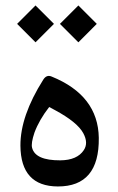

<svg xmlns="http://www.w3.org/2000/svg" viewBox="-20 -689 436 707"><path d="M268.6 -668.9 336.4 -601.1 268.6 -533.2 200.7 -601.1ZM110.8 -668.9 178.7 -601.1 110.8 -533.2 43 -601.1ZM106.9 -200.7Q93.8 -161.6 98.1 -145Q109.9 -98.1 202.1 -98.6Q264.2 -99.1 288.6 -136.2Q306.2 -162.6 286.6 -198.7Q264.6 -239.3 182.1 -283.7Q173.8 -288.6 161.1 -294.9Q124.5 -248 106.9 -200.7ZM55.2 -152.8Q54.7 -261.7 139.2 -395.5Q151.4 -415 169.9 -407.2Q341.3 -337.9 343.8 -181.6Q346.2 -2 192.9 -2.4Q56.2 -2.9 55.2 -152.8Z"/></svg>

Font: Parastoo WOL
Style: WOL
Weight: 400
Foundry: Saber Rastikerdar (saber.rastikerdar@gmail.com)
Version: Version 1.0.0-alpha5